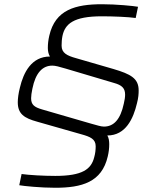

<svg xmlns="http://www.w3.org/2000/svg" viewBox="-20 -716 737 907"><path d="M241 171C366 171 461 145 489 23C494 2 496 -16 496 -35C496 -49 494 -65 487 -76C574 -76 610 -156 627 -228C634 -254 635 -273 635 -289C635 -346 597 -366 516 -390L340 -441C296 -453 271 -466 271 -500C271 -515 272 -531 275 -546C287 -603 327 -639 461 -639C514 -639 587 -636 621 -631L632 -684C610 -688 530 -696 462 -696C336 -696 241 -670 213 -548C208 -527 206 -508 206 -489C206 -475 209 -460 216 -449C129 -449 91 -374 74 -302C67 -275 64 -250 64 -233C64 -178 94 -158 156 -141L363 -82C407 -70 432 -59 432 -25C432 -8 430 10 425 27C411 83 370 115 241 115C186 115 116 111 82 106L71 159C93 163 172 171 241 171ZM471 -118C457 -118 439 -124 410 -132L179 -199C141 -210 127 -222 127 -252C127 -263 129 -278 133 -297C148 -372 181 -406 227 -406C242 -406 259 -401 290 -392L519 -324C555 -314 571 -300 571 -269C571 -257 569 -244 565 -227C549 -151 517 -118 471 -118Z"/></svg>

Font: Saira UNSAM Light Italic
Style: Regular
Weight: 300
Italic angle: -12°
Designer: Hector Gatti with collaboration of the Omnibus-Type team
Foundry: Omnibus-Type
Version: Version 0.072;PS 000.072;hotconv 1.0.88;makeotf.lib2.5.64775